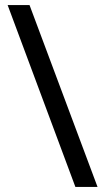

<svg xmlns="http://www.w3.org/2000/svg" viewBox="-20 -734 412 754"><path d="M96 -714 363 0H276L10 -714Z"/></svg>

Font: Noto Sans Cherokee
Style: Regular
Weight: 400
Designer: Monotype Design Team
Foundry: Monotype Imaging Inc.
Version: Version 2.001